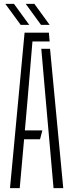

<svg xmlns="http://www.w3.org/2000/svg" viewBox="-20 -968 377 988"><path d="M31.5 0 106.5 -800H231.5L235.5 -754.5H147L122.5 -462.5L108 -297H198L186 -251.5H104L81.5 0ZM255.5 0 214.5 -464.5 192.5 -717H237.5L305.5 0ZM86.5 -840 7.5 -948H52L130.5 -840ZM191 -840 112.5 -948H157L235.5 -840Z"/></svg>

Font: Big Shoulders Stencil Text ExtraLight
Style: Regular
Weight: 250
Version: Version 2.001